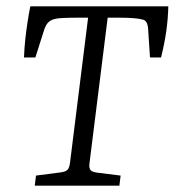

<svg xmlns="http://www.w3.org/2000/svg" viewBox="-20 -588 553 608"><path d="M90 0 94 -32 171 -42Q188 -44 194 -50.5Q200 -57 202 -75L259 -532H223Q199 -532 178.5 -531Q158 -530 147 -526Q137 -522 131 -515Q125 -508 121 -497L92 -406H56Q57 -435 60 -462.5Q63 -490 67 -516.5Q71 -543 76 -568H513Q512 -528 506.5 -489Q501 -450 490 -406H455L449 -497Q448 -510 444 -517Q440 -524 432 -526Q422 -529 402.5 -530.5Q383 -532 359 -532H321L263 -68Q262 -55 267 -49Q272 -43 290 -41L362 -32L358 0Z"/></svg>

Font: Yrsa Light
Style: Italic
Weight: 300
Italic angle: -7.10001°
Designer: Anna Giedrys (Yrsa+Rasa design), David Brezina (Yrsa art-direction, Rasa art-direction, design)
Foundry: Rosetta Type Foundry
Version: Version 2.004